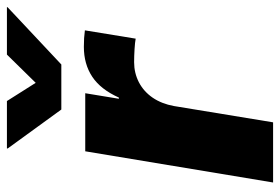

<svg xmlns="http://www.w3.org/2000/svg" viewBox="-144 -646 790 541"><g transform="rotate(-90 250.5 -375.0)"><path d="M7.3 0 95.2 -529.3H258.8L243.2 -434.6H246.6Q269.5 -485.8 305.2 -509.5Q340.8 -533.2 389.6 -533.2Q402.3 -533.2 414.1 -532.5Q425.8 -531.7 436 -530.3L412.6 -387.2Q402.3 -389.2 382.8 -390.4Q363.3 -391.6 346.2 -391.6Q315.9 -391.6 289.8 -378.2Q263.7 -364.7 246.3 -339.4Q229 -314 222.7 -279.3L176.8 0ZM236.8 -750 288.1 -668.9 367.7 -750H501.5L501 -748L339.8 -596.7H212.9L103 -748L103.5 -750Z"/></g></svg>

Font: Inter 24pt ExtraBold
Style: Italic
Weight: 800
Italic angle: -9.3988°
Designer: Rasmus Andersson
Foundry: rsms
Version: Version 4.001;git-66647c0bb